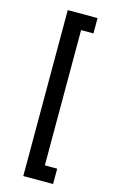

<svg xmlns="http://www.w3.org/2000/svg" viewBox="-121 -786 512 872"><g transform="rotate(15 135.0 -350.0)"><path d="M84 40V-740.2H224.1V-668H166V-32.2H224.1V40Z"/></g></svg>

Font: Rawline Medium
Style: Regular
Weight: 500
Designer: Matt McInerney, Pablo Impallari, Rodrigo Fuenzalida
Foundry: Matt McInerney, Pablo Impallari, Rodrigo Fuenzalida
Version: Version 4.020;PS 004.020;hotconv 1.0.88;makeotf.lib2.5.64775